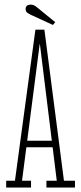

<svg xmlns="http://www.w3.org/2000/svg" viewBox="-20 -834 359 854"><path d="M7.5 0V-30H46.5L137.5 -702H177.5L264.5 -30H313.5V0H186.5V-30H232.5L157.5 -637.5H156.5L78 -30H118V0ZM86.5 -179V-208H223.5V-179ZM215.5 -723 118.5 -767.5Q107 -773 100.5 -778Q94 -783 94 -794Q94 -804 100.2 -808.8Q106.5 -813.5 116 -813.5Q125 -813.5 131.5 -810.2Q138 -807 144.5 -801.5L225.5 -735.5Z"/></svg>

Font: Imbue Thin 10pt Thin
Style: Regular
Weight: 250
Version: Version 1.102